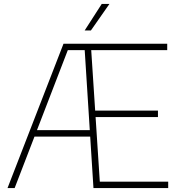

<svg xmlns="http://www.w3.org/2000/svg" viewBox="-20 -964 918 984"><path d="M18.5 0 305.5 -740H429.5L428.5 -707H327.5L55 0ZM145 -264 155 -297H459.5V-264ZM459 0 412 -740H837V-707H447.5L491.5 -33H842V0ZM460.5 -364V-397H789.5V-364ZM414 -808 501.5 -944H541L446 -808Z"/></svg>

Font: Encode Sans SC Condensed Thin Thin
Style: Regular
Weight: 250
Version: Version 3.002